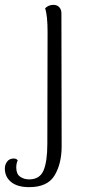

<svg xmlns="http://www.w3.org/2000/svg" viewBox="-90 -537 355 791"><path d="M-70 157Q-70 141 -60.5 128.5Q-51 116 -33 116Q-22 116 -17 124Q-23 136 -23 153Q-23 180 -7 191Q9 202 30 202Q74 202 89.5 165Q105 128 105 56L106 -404Q106 -473 96 -503Q110 -517 130 -517Q145 -517 154 -507.5Q163 -498 163 -482L164 65Q164 137 135 185.5Q106 234 30 234Q-18 234 -44 213Q-70 192 -70 157Z"/></svg>

Font: Arima Madurai Light
Style: Regular
Weight: 300
Designer: Joana Correia and Natanael Gama
Foundry: NDISCOVER
Version: Version 1.020